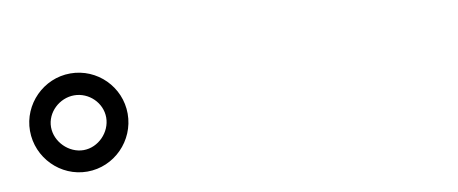

<svg xmlns="http://www.w3.org/2000/svg" viewBox="-36 -932 1072 449"><g transform="rotate(-10 500.0 -707.5)"><path d="M27 -708C27 -644 79 -591 143 -591C207 -591 259 -644 259 -708C259 -772 207 -824 143 -824C79 -824 27 -771 27 -708ZM77 -708C77 -743 108 -772 143 -772C178 -772 208 -743 208 -708C208 -673 178 -642 143 -642C108 -642 77 -673 77 -708Z"/></g></svg>

Font: Noto Sans JP Medium
Style: Regular
Weight: 500
Designer: Ryoko NISHIZUKA  (kana, bopomofo & ideographs); Paul D. Hunt (Latin, Greek & Cyrillic); Sandoll Communications , Soo-you
Foundry: Adobe
Version: Version 2.002;hotconv 1.0.116;makeotfexe 2.5.65601